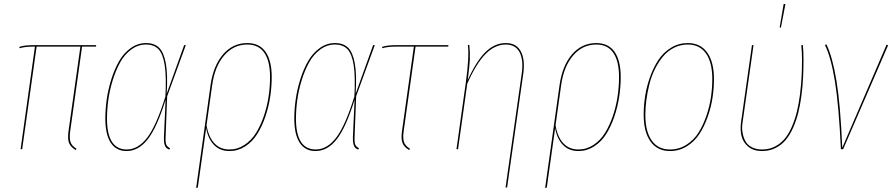

<svg xmlns="http://www.w3.org/2000/svg" viewBox="-20 -742 4437 955"><path d="M388.2 -510.3 329.1 -89.4Q324.2 -54.2 330.8 -35.2Q337.4 -16.1 360.4 -2.4L356.9 4.4Q331.1 -10.3 323.2 -31.2Q315.4 -52.2 320.8 -89.8L379.9 -510.3H162.1L90.3 0H82.5L153.8 -510.3Q102.1 -510.3 77.6 -502L76.2 -508.8Q100.1 -517.6 152.8 -517.6H458.5L457.5 -510.3Z M706.5 -527.8Q747.6 -527.8 771.2 -504.9Q794.9 -481.9 804.9 -426Q814.9 -370.1 809.1 -275.9L896 -517.6H904.3L811.5 -263.2L803.7 -62.5Q802.2 -33.2 807.4 -22.2Q812.5 -11.2 825.7 -4.9L821.8 2.4Q811.5 -2.4 806.6 -7.1Q801.8 -11.7 798.1 -24.9Q794.4 -38.1 795.4 -60.5L803.7 -246.1Q760.7 -107.4 714.8 -49.1Q668.9 9.3 609.4 9.3Q558.1 9.3 531 -31.7Q503.9 -72.8 503.9 -151.9Q503.9 -197.3 510.7 -246.6Q517.6 -295.9 533.4 -346.7Q549.3 -397.5 572 -437.3Q594.7 -477.1 629.6 -502.4Q664.6 -527.8 706.5 -527.8ZM512.2 -151.9Q512.2 1.5 610.4 1.5Q667.5 1.5 712.9 -58.3Q758.3 -118.2 802.7 -262.2Q808.1 -359.9 799.3 -417Q790.5 -474.1 768.1 -497.3Q745.6 -520.5 706.1 -520.5Q666.5 -520.5 633.1 -495.8Q599.6 -471.2 577.9 -432.1Q556.2 -393.1 540.8 -343.3Q525.4 -293.5 518.8 -245.1Q512.2 -196.8 512.2 -151.9Z M1210 -527.8Q1270.5 -527.8 1301 -484.1Q1331.5 -440.4 1331.5 -358.9Q1331.5 -310.1 1324 -260.3Q1316.4 -210.4 1299.8 -161.6Q1283.2 -112.8 1259.3 -75Q1235.4 -37.1 1199.5 -13.9Q1163.6 9.3 1121.1 9.3Q1074.2 9.3 1044.7 -20.8Q1015.1 -50.8 1005.4 -104.5L963.9 190.9L955.6 192.9L1027.3 -318.8Q1041 -415.5 1089.6 -471.7Q1138.2 -527.8 1210 -527.8ZM1121.1 1.5Q1162.1 1.5 1196.5 -21.5Q1231 -44.4 1253.9 -81.5Q1276.9 -118.7 1293 -166.7Q1309.1 -214.8 1316.2 -263.4Q1323.2 -312 1323.2 -358.9Q1323.2 -437.5 1294.9 -479Q1266.6 -520.5 1210 -520.5Q1141.6 -520.5 1094.7 -465.8Q1047.9 -411.1 1035.2 -317.4L1007.3 -118.7Q1017.6 -60.1 1046.4 -29.3Q1075.2 1.5 1121.1 1.5Z M1646.5 -527.8Q1687.5 -527.8 1711.2 -504.9Q1734.9 -481.9 1744.9 -426Q1754.9 -370.1 1749 -275.9L1835.9 -517.6H1844.2L1751.5 -263.2L1743.7 -62.5Q1742.2 -33.2 1747.3 -22.2Q1752.4 -11.2 1765.6 -4.9L1761.7 2.4Q1751.5 -2.4 1746.6 -7.1Q1741.7 -11.7 1738 -24.9Q1734.4 -38.1 1735.4 -60.5L1743.7 -246.1Q1700.7 -107.4 1654.8 -49.1Q1608.9 9.3 1549.3 9.3Q1498 9.3 1470.9 -31.7Q1443.8 -72.8 1443.8 -151.9Q1443.8 -197.3 1450.7 -246.6Q1457.5 -295.9 1473.4 -346.7Q1489.3 -397.5 1512 -437.3Q1534.7 -477.1 1569.6 -502.4Q1604.5 -527.8 1646.5 -527.8ZM1452.1 -151.9Q1452.1 1.5 1550.3 1.5Q1607.4 1.5 1652.8 -58.3Q1698.2 -118.2 1742.7 -262.2Q1748 -359.9 1739.3 -417Q1730.5 -474.1 1708 -497.3Q1685.5 -520.5 1646 -520.5Q1606.4 -520.5 1573 -495.8Q1539.6 -471.2 1517.8 -432.1Q1496.1 -393.1 1480.7 -343.3Q1465.3 -293.5 1458.7 -245.1Q1452.1 -196.8 1452.1 -151.9Z M2046.9 -510.3 1987.8 -89.4Q1982.9 -54.2 1989.5 -35.2Q1996.1 -16.1 2019 -2.4L2015.6 4.4Q1989.7 -10.3 1981.9 -31.2Q1974.1 -52.2 1979.5 -89.8L2038.6 -510.3H1956.1Q1906.2 -510.3 1881.8 -502L1880.4 -508.8Q1904.3 -517.6 1957 -517.6H2210.4L2209.5 -510.3Z M2494.6 190.9 2575.2 -377Q2584.5 -443.8 2564.2 -482.2Q2543.9 -520.5 2495.6 -520.5Q2441.9 -520.5 2395.8 -474.1Q2349.6 -427.7 2304.2 -326.2L2258.3 0H2250.5L2296.4 -327.6Q2314.9 -458.5 2307.1 -518.1L2314.5 -518.6Q2318.4 -478 2316.9 -445.3Q2315.4 -412.6 2306.6 -344.2Q2350.6 -440.4 2395.8 -484.1Q2440.9 -527.8 2496.1 -527.8Q2547.9 -527.8 2570.1 -487.3Q2592.3 -446.8 2583 -377.4L2502.4 190.4Z M2945.8 -527.8Q3006.3 -527.8 3036.9 -484.1Q3067.4 -440.4 3067.4 -358.9Q3067.4 -310.1 3059.8 -260.3Q3052.2 -210.4 3035.6 -161.6Q3019 -112.8 2995.1 -75Q2971.2 -37.1 2935.3 -13.9Q2899.4 9.3 2856.9 9.3Q2810.1 9.3 2780.5 -20.8Q2751 -50.8 2741.2 -104.5L2699.7 190.9L2691.4 192.9L2763.2 -318.8Q2776.9 -415.5 2825.4 -471.7Q2874 -527.8 2945.8 -527.8ZM2856.9 1.5Q2897.9 1.5 2932.4 -21.5Q2966.8 -44.4 2989.7 -81.5Q3012.7 -118.7 3028.8 -166.7Q3044.9 -214.8 3052 -263.4Q3059.1 -312 3059.1 -358.9Q3059.1 -437.5 3030.8 -479Q3002.4 -520.5 2945.8 -520.5Q2877.4 -520.5 2830.6 -465.8Q2783.7 -411.1 2771 -317.4L2743.2 -118.7Q2753.4 -60.1 2782.2 -29.3Q2811 1.5 2856.9 1.5Z M3312.5 9.3Q3249.5 9.3 3215.6 -38.3Q3181.6 -85.9 3181.6 -171.4Q3181.6 -217.3 3189 -264.6Q3196.3 -312 3213.4 -359.6Q3230.5 -407.2 3255.1 -444.3Q3279.8 -481.4 3317.6 -504.6Q3355.5 -527.8 3401.4 -527.8Q3463.9 -527.8 3497.6 -480.7Q3531.2 -433.6 3531.2 -348.6Q3531.2 -303.7 3524.2 -256.6Q3517.1 -209.5 3500.2 -161.4Q3483.4 -113.3 3459 -75.7Q3434.6 -38.1 3396.5 -14.4Q3358.4 9.3 3312.5 9.3ZM3312.5 1.5Q3357.4 1.5 3394.3 -22Q3431.2 -45.4 3454.3 -82.3Q3477.5 -119.1 3493.7 -166.5Q3509.8 -213.9 3516.4 -259.8Q3522.9 -305.7 3522.9 -349.1Q3522.9 -431.6 3491.5 -476.1Q3460 -520.5 3401.4 -520.5Q3364.3 -520.5 3332.3 -504.4Q3300.3 -488.3 3277.6 -460.7Q3254.9 -433.1 3237.5 -398.2Q3220.2 -363.3 3210.2 -323.5Q3200.2 -283.7 3195.1 -245.6Q3189.9 -207.5 3189.9 -170.9Q3189.9 -88.4 3221.4 -43.5Q3252.9 1.5 3312.5 1.5Z M3877.9 -722.2 3886.7 -721.7 3864.3 -605H3857.9ZM3973.6 -517.6Q3976.6 -482.4 3976.6 -444.8Q3976.6 -397.5 3974.4 -354.7Q3972.2 -312 3966.1 -265.4Q3960 -218.8 3950.2 -179.9Q3940.4 -141.1 3924.3 -105.2Q3908.2 -69.3 3887.2 -44.7Q3866.2 -20 3836.4 -5.4Q3806.6 9.3 3770.5 9.3Q3728.5 9.3 3702.4 -12Q3676.3 -33.2 3668.5 -64.7Q3660.6 -96.2 3666 -134.8L3720.2 -517.6H3728L3673.8 -134.8Q3668.9 -108.4 3673.1 -84Q3677.2 -59.6 3687.3 -40.5Q3697.3 -21.5 3719 -10Q3740.7 1.5 3770.5 1.5Q3805.7 1.5 3834.5 -13.2Q3863.3 -27.8 3883.5 -52.5Q3903.8 -77.1 3919.2 -113Q3934.6 -148.9 3943.8 -187.3Q3953.1 -225.6 3959 -271.5Q3964.8 -317.4 3967 -358.6Q3969.2 -399.9 3969.2 -444.8Q3969.2 -476.6 3965.8 -517.6Z M4090.8 -521Q4120.6 -460 4140.4 -341.1Q4160.2 -222.2 4169.4 -7.3L4389.6 -519.5L4397.5 -517.1L4173.8 0H4162.6Q4152.3 -218.3 4132.8 -337.9Q4113.3 -457.5 4083 -518.6Z"/></svg>

Font: Fira Sans Compressed Eight
Style: Italic
Weight: 100
Width: 3
Italic angle: -8°
Designer: Carrois Corporate & Edenspiekermann AG
Foundry: Carrois Corporate GbR & Edenspiekermann AG
Version: Version 4.203;PS 004.203;hotconv 1.0.88;makeotf.lib2.5.64775